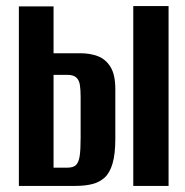

<svg xmlns="http://www.w3.org/2000/svg" viewBox="-20 -611 607 631"><path d="M42 0V-590H156V-436H244Q277 -436 302.5 -426Q328 -416 343.5 -390.5Q359 -365 359 -318V-155Q359 -105 350 -74Q341 -43 324 -27.5Q307 -12 283 -6Q259 0 228 0ZM156 -60H202Q221 -60 230 -69Q239 -78 242 -99Q245 -120 245 -159V-293Q245 -316 242.5 -332Q240 -348 230.5 -356.5Q221 -365 201 -365H156ZM418 0V-591H534V0Z"/></svg>

Font: Alumni Sans
Style: Bold
Weight: 700
Designer: Robert E. Leuschke
Foundry: Robert E. Leuschke
Version: Version 1.018